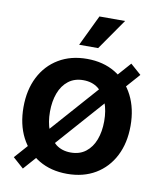

<svg xmlns="http://www.w3.org/2000/svg" viewBox="-86 -822 768 914"><g transform="rotate(10 298.0 -365.0)"><path d="M297.9 11.2Q219.7 11.2 161.4 -23.4Q103 -58.1 71 -120.6Q39.1 -183.1 39.1 -266.1Q39.1 -349.1 71 -411.9Q103 -474.6 161.4 -509.5Q219.7 -544.4 297.9 -544.4Q376.5 -544.4 434.6 -509.5Q492.7 -474.6 524.7 -411.9Q556.6 -349.1 556.6 -266.1Q556.6 -183.1 524.7 -120.6Q492.7 -58.1 434.6 -23.4Q376.5 11.2 297.9 11.2ZM297.9 -91.8Q340.8 -91.8 370.1 -114.5Q399.4 -137.2 414.3 -176.5Q429.2 -215.8 429.2 -266.1Q429.2 -316.9 414.3 -356.4Q399.4 -396 370.1 -418.7Q340.8 -441.4 297.9 -441.4Q255.4 -441.4 226.1 -418.7Q196.8 -396 181.9 -356.4Q167 -316.9 167 -266.1Q167 -215.8 181.9 -176.5Q196.8 -137.2 225.8 -114.5Q254.9 -91.8 297.9 -91.8ZM86.9 22.9 35.2 -22.9 508.8 -558.6 560.5 -513.2ZM248.5 -604 320.3 -753.4H444.3L340.3 -604Z"/></g></svg>

Font: Inter 20pt SemiBold
Style: Regular
Weight: 600
Version: Version 4.001;git-66647c0bb